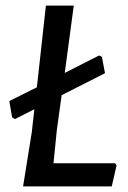

<svg xmlns="http://www.w3.org/2000/svg" viewBox="-20 -662 456 682"><path d="M389 -82 394 -74 377 0H62L93 -193L102 -274L33 -239L23 -245L13 -303L111 -352L143 -642H242L210 -403L332 -465L342 -460L353 -402L199 -324L182 -201L170 -82Z"/></svg>

Font: Alegreya Sans SC Medium
Style: Italic
Weight: 500
Italic angle: -7°
Designer: Juan Pablo del Peral
Foundry: Huerta Tipografica
Version: Version 2.007